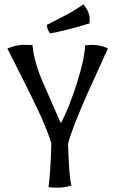

<svg xmlns="http://www.w3.org/2000/svg" viewBox="-20 -858 534 886"><path d="M14 -634Q54 -651 86.5 -651Q119 -651 130 -650Q136 -575 178 -478Q193 -442 219.5 -383Q246 -324 259 -293H263Q298 -360 333.5 -469.5Q369 -579 373 -649Q391 -651 400 -651Q447 -651 478 -634Q477 -631 444.5 -560.5Q412 -490 387 -434Q312 -266 294 -194Q299 -31 310 -2Q277 8 249 8Q221 8 204 6Q214 -76 217 -197Q194 -270 149.5 -362.5Q105 -455 65.5 -532.5Q26 -610 14 -634ZM394 -768Q394 -756 393 -750Q270 -713 211 -704Q198 -721 196 -743Q217 -754 246.5 -769Q276 -784 291 -792Q335 -816 364 -838Q394 -805 394 -768Z"/></svg>

Font: Port Lligat Sans
Style: Regular
Weight: 400
Designer: Dario Muhafara, Eduardo Rodriguez Tunni
Foundry: Tipo
Version: Version 1.002